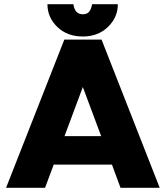

<svg xmlns="http://www.w3.org/2000/svg" viewBox="-20 -891 787 911"><path d="M8.8 0 285.2 -703.1H461.9L737.8 0H551.8L511.2 -109.9H234.9L193.8 0ZM286.1 -245.1H460L373 -478ZM373 -717.8Q299.3 -717.8 252.2 -762.9Q205.1 -808.1 205.1 -871.1H328.1Q335 -823.2 373 -823.2Q393.1 -823.2 403.1 -835.7Q413.1 -848.1 417 -871.1H539.1Q539.1 -808.6 492.2 -763.2Q445.3 -717.8 373 -717.8Z"/></svg>

Font: LT Superior Black
Style: Regular
Weight: 900
Designer: Daniel Lyons
Foundry: LyonsType
Version: Version 2.005